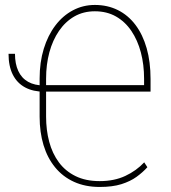

<svg xmlns="http://www.w3.org/2000/svg" viewBox="-20 -740 686 769"><path d="M14.2 -524.4H40Q40 -484.4 53.2 -455.8Q66.4 -427.2 92.5 -412.4Q118.7 -397.5 158.2 -397.5V-372.6Q112.8 -372.6 80.6 -389.9Q48.3 -407.2 31.2 -441.2Q14.2 -475.1 14.2 -524.4ZM379.4 8.8Q321.3 8.8 276.4 -11.7Q231.4 -32.2 200.7 -69.8Q169.9 -107.4 154.3 -158.9Q138.7 -210.4 138.7 -272.9V-425.3Q138.7 -490.7 155.3 -544.7Q171.9 -598.6 201.7 -637.9Q231.4 -677.2 272 -698.7Q312.5 -720.2 359.9 -720.2Q410.6 -720.2 451.9 -699.7Q493.2 -679.2 522.5 -640.4Q551.8 -601.6 567.4 -546.9Q583 -492.2 583 -423.3V-373H155.3V-398.9H557.1V-424.3Q557.1 -481 544.2 -530Q531.2 -579.1 506.1 -616.2Q481 -653.3 444.3 -674.1Q407.7 -694.8 359.9 -694.8Q314 -694.8 277.8 -674.1Q241.7 -653.3 216.3 -616.2Q190.9 -579.1 177.7 -530.3Q164.6 -481.4 164.6 -425.3V-272.9Q164.6 -219.2 177 -172.4Q189.5 -125.5 215.6 -90.1Q241.7 -54.7 282.5 -34.7Q323.2 -14.6 379.4 -14.6Q437.5 -14.6 481.9 -35.4Q526.4 -56.2 557.6 -89.8L570.3 -70.3Q551.8 -49.8 526.9 -31.7Q502 -13.7 466.3 -2.4Q430.7 8.8 379.4 8.8Z"/></svg>

Font: Roboto Condensed Thin
Style: Regular
Weight: 250
Width: 3
Designer: Christian Robertson
Foundry: Google
Version: Version 3.009; 2024